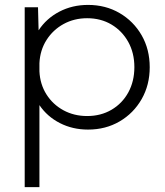

<svg xmlns="http://www.w3.org/2000/svg" viewBox="-20 -518 671 782"><path d="M140.6 244.1H80.6V-488.3H134.8L137.2 -394.5Q168.9 -442.9 221.7 -470.5Q274.4 -498 338.4 -498Q410.2 -498 467 -464.8Q523.9 -431.6 556.9 -374.3Q589.8 -316.9 589.8 -244.1Q589.8 -171.9 556.9 -114.3Q523.9 -56.6 467 -23.4Q410.2 9.8 338.4 9.8Q275.9 9.8 224.1 -16.6Q172.4 -43 140.6 -89.8ZM335 -45.4Q390.6 -45.4 434.3 -71Q478 -96.7 502.7 -141.8Q527.3 -187 527.3 -244.6Q527.3 -302.2 502.4 -347.2Q477.5 -392.1 434.1 -418Q390.6 -443.8 335 -443.8Q282.2 -443.8 239 -420.2Q195.8 -396.5 169.4 -355Q143.1 -313.5 140.6 -260.7V-227.5Q143.1 -174.8 169.2 -133.5Q195.3 -92.3 238.5 -68.8Q281.7 -45.4 335 -45.4Z"/></svg>

Font: Kumbh Sans Light
Style: Regular
Weight: 300
Version: Version 1.004